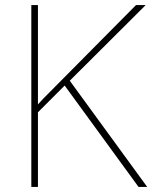

<svg xmlns="http://www.w3.org/2000/svg" viewBox="-20 -827 598 754"><path d="M558 -93 254 -510 552 -807H514L179 -469C161 -451 144 -434 129 -417V-807H103V-93H129V-386L234 -491L524 -93Z"/></svg>

Font: Noto Sans Kannada UI Thin
Style: Regular
Weight: 100
Designer: Jelle Bosma - Monotype Design Team
Foundry: Monotype Imaging Inc.
Version: Version 2.005